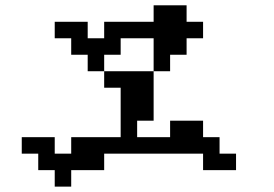

<svg xmlns="http://www.w3.org/2000/svg" viewBox="-20 -692 1040 728"><path d="M62.5 -109.4V-171.9H187.5V-109.4H250V-171.9H437.5V-359.4H375V-421.9H562.5V-234.4H500V-171.9H625V-234.4H750V-171.9H812.5V-109.4H875V-46.9H750V-109.4H375V-46.9H250V15.6H187.5V-46.9H125V-109.4ZM562.5 -421.9V-546.9H437.5V-484.4H375V-421.9H312.5V-484.4H250V-546.9H187.5V-609.4H312.5V-546.9H375V-609.4H562.5V-671.9H687.5V-609.4H750V-546.9H687.5V-484.4H625V-421.9Z"/></svg>

Font: KH Dot Dougenzaka 16
Style: Regular
Weight: 400
Designer: Original version for X68000 by Keitarou Hiraki (http://hp.vector.co.jp/authors/VA000874/) / TrueType conversion by Homem
Version: Version 1.00.20150527